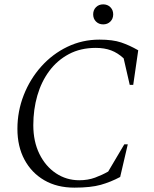

<svg xmlns="http://www.w3.org/2000/svg" viewBox="-20 -852 706 882"><path d="M322 10Q242 10 183.5 -24Q125 -58 92.5 -118.5Q60 -179 60 -260Q60 -341 89 -415Q118 -489 169.5 -546.5Q221 -604 289.5 -637Q358 -670 437 -670Q498 -670 536.5 -657Q575 -644 615 -621L592 -462H576L548 -584Q521 -609 490.5 -620.5Q460 -632 420 -632Q350 -632 296.5 -603.5Q243 -575 206.5 -526Q170 -477 151.5 -413Q133 -349 133 -277Q133 -202 161 -145Q189 -88 237 -56Q285 -24 344 -24Q384 -24 416.5 -36Q449 -48 477 -64L551 -189H567L532 -39Q489 -16 443 -3Q397 10 322 10ZM454 -740Q434 -740 421 -753Q408 -766 408 -786Q408 -806 421 -819Q434 -832 454 -832Q474 -832 487 -819Q500 -806 500 -786Q500 -766 487 -753Q474 -740 454 -740Z"/></svg>

Font: Spectral SC Light
Style: Italic
Weight: 300
Italic angle: -10°
Designer: Jean-Baptiste Levee
Foundry: Production Type
Version: Version 2.001